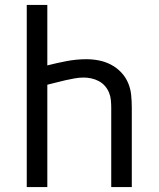

<svg xmlns="http://www.w3.org/2000/svg" viewBox="-20 -755 640 775"><path d="M88 0V-735H171V-491Q210 -501 249.5 -508.5Q289 -516 329 -516Q354 -516 379.5 -511Q405 -506 428 -494Q451 -482 469 -463Q487 -444 497 -420.5Q507 -397 509.5 -371Q512 -345 512 -320V0H429V-320Q429 -335 427.5 -351Q426 -367 420 -381.5Q414 -396 403.5 -408Q393 -420 379 -427.5Q365 -435 349 -438.5Q333 -442 318 -442Q299 -442 280.5 -438.5Q262 -435 243.5 -431Q225 -427 207 -422Q189 -417 171 -413V0Z"/></svg>

Font: Bmono
Style: Regular
Weight: 400
Monospace: yes
Designer: Belleve Invis
Foundry: Belleve Invis
Version: Version 11.2.2; ttfautohint (v1.8.2)